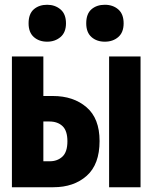

<svg xmlns="http://www.w3.org/2000/svg" viewBox="-20 -786 640 806"><path d="M30 0V-549H162V-383H202Q288 -383 343 -336Q398 -289 398 -194Q398 -96 344 -48Q290 0 204 0ZM438 0V-549H570V0ZM162 -109H189Q221 -109 242 -128.5Q263 -148 263 -193Q263 -237 242.5 -256.5Q222 -276 187 -276H162ZM420 -611Q386 -611 364 -630.5Q342 -650 342 -688Q342 -728 364 -747Q386 -766 420 -766Q454 -766 476.5 -746.5Q499 -727 499 -688Q499 -650 476.5 -630.5Q454 -611 420 -611ZM178 -611Q144 -611 122 -630.5Q100 -650 100 -688Q100 -728 122 -747Q144 -766 178 -766Q211 -766 234 -746.5Q257 -727 257 -688Q257 -650 234 -630.5Q211 -611 178 -611Z"/></svg>

Font: Noto Sans Mono ExtraBold
Style: Regular
Weight: 800
Designer: Monotype Design Team
Foundry: Monotype Imaging Inc.
Version: Version 2.014